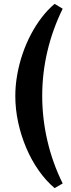

<svg xmlns="http://www.w3.org/2000/svg" viewBox="-20 -791 365 986"><path d="M260.4 175Q216.1 137.6 178.8 84.5Q141.5 31.5 114.8 -31.5Q88.1 -94.4 73.3 -162.5Q58.6 -230.5 58.6 -298Q58.6 -351.9 68.3 -406.6Q77.9 -461.3 95.7 -513.7Q113.4 -566 138.3 -613.3Q163.1 -660.7 194 -701Q224.8 -741.3 260.4 -771L301.9 -746.2Q275.9 -693.4 256.3 -638.6Q236.6 -583.8 223.4 -527.6Q210.1 -471.4 203.4 -414Q196.8 -356.7 196.8 -298.7Q196.8 -182.3 223.4 -68.1Q249.9 46 301.9 151.2Z"/></svg>

Font: Sutasoma
Style: Regular
Weight: 400
Designer: Izhar Fathurrohim, Akbar Rohmanto, Arusyal Khofiqoini
Foundry: Kiwari Kolektiv
Version: Version 1.102